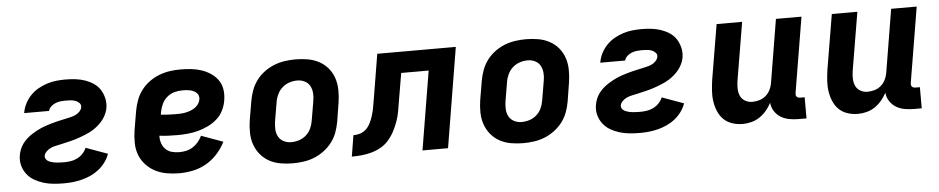

<svg xmlns="http://www.w3.org/2000/svg" viewBox="-36 -758 4872 996"><g transform="rotate(-5 2400.0 -260.0)"><path d="M265 8Q237 8 210.5 5.5Q184 3 159 -4.5Q134 -12 111.5 -25Q89 -38 73.5 -58Q58 -78 51 -103.5Q44 -129 49 -157Q51 -169 55.5 -182Q60 -195 67 -206.5Q74 -218 83.5 -228.5Q93 -239 103.5 -247.5Q114 -256 126 -263.5Q138 -271 150 -277.5Q162 -284 174 -289Q186 -294 199 -298.5Q212 -303 225 -306.5Q238 -310 250.5 -313.5Q263 -317 276 -319.5Q289 -322 302 -325Q315 -328 328 -331Q341 -334 353.5 -339.5Q366 -345 376 -355.5Q386 -366 388 -378Q390 -391 381 -400Q372 -409 360.5 -413Q349 -417 336 -418Q323 -419 310 -419Q297 -419 284 -417.5Q271 -416 258 -411Q245 -406 234 -396Q223 -386 220 -373H90L91 -376Q95 -400 107 -423Q119 -446 137 -464.5Q155 -483 177.5 -495.5Q200 -508 223.5 -515.5Q247 -523 271 -525.5Q295 -528 319 -528Q345 -528 370.5 -525Q396 -522 419.5 -514Q443 -506 463.5 -492.5Q484 -479 497 -459Q510 -439 516 -414.5Q522 -390 518 -364Q516 -351 511 -338.5Q506 -326 499 -314.5Q492 -303 482.5 -292.5Q473 -282 462.5 -273Q452 -264 440.5 -256.5Q429 -249 417 -243Q405 -237 392 -232Q379 -227 367 -222.5Q355 -218 341.5 -214Q328 -210 315.5 -207Q303 -204 290 -201Q277 -198 264 -195Q251 -192 238.5 -189.5Q226 -187 213.5 -181.5Q201 -176 190.5 -166Q180 -156 177 -143Q176 -133 181.5 -125Q187 -117 196 -113Q205 -109 214.5 -106.5Q224 -104 234 -103Q244 -102 254 -101.5Q264 -101 274 -101Q291 -101 308.5 -103.5Q326 -106 342.5 -114Q359 -122 372 -135.5Q385 -149 392 -166L505 -125Q497 -102 482 -81.5Q467 -61 447.5 -45.5Q428 -30 405 -19.5Q382 -9 358.5 -3Q335 3 311.5 5.5Q288 8 265 8Z M866 8Q833 8 801 2.5Q769 -3 741.5 -17Q714 -31 692.5 -54Q671 -77 660 -106Q649 -135 648.5 -168Q648 -201 653 -234L670 -334Q675 -362 685 -389Q695 -416 712.5 -439.5Q730 -463 754.5 -481Q779 -499 806.5 -509.5Q834 -520 861.5 -524Q889 -528 917 -528Q945 -528 973 -525Q1001 -522 1026.5 -513.5Q1052 -505 1074.5 -490Q1097 -475 1112 -453.5Q1127 -432 1131 -404.5Q1135 -377 1130 -348Q1126 -322 1113.5 -296.5Q1101 -271 1079 -252Q1057 -233 1031.5 -221Q1006 -209 979.5 -202Q953 -195 926 -192.5Q899 -190 873 -190Q849 -190 825.5 -191Q802 -192 779 -195Q778 -175 784 -156.5Q790 -138 803.5 -124.5Q817 -111 836 -106Q855 -101 875 -101Q893 -101 911 -105Q929 -109 945 -119Q961 -129 973.5 -144Q986 -159 994 -176L1107 -135Q1090 -101 1064 -72.5Q1038 -44 1005.5 -25.5Q973 -7 937 0.5Q901 8 866 8ZM873 -299Q885 -299 897.5 -299.5Q910 -300 923 -302.5Q936 -305 948.5 -309.5Q961 -314 972.5 -321.5Q984 -329 992 -340.5Q1000 -352 1002 -364Q1004 -375 1001 -384Q998 -393 991 -399.5Q984 -406 975 -410Q966 -414 956.5 -416Q947 -418 937 -418.5Q927 -419 917 -419Q896 -419 875 -413Q854 -407 837 -392Q820 -377 811 -357Q802 -337 798 -316L796 -303Q816 -301 834.5 -300Q853 -299 873 -299Z M1457 8Q1424 8 1392.5 2.5Q1361 -3 1334.5 -17.5Q1308 -32 1288.5 -55.5Q1269 -79 1259 -108Q1249 -137 1248.5 -169.5Q1248 -202 1253 -234L1270 -334Q1275 -362 1285 -389Q1295 -416 1312.5 -439.5Q1330 -463 1354.5 -481Q1379 -499 1406 -509.5Q1433 -520 1461 -524Q1489 -528 1516 -528Q1549 -528 1580.5 -522.5Q1612 -517 1639 -502.5Q1666 -488 1685.5 -464.5Q1705 -441 1714.5 -412Q1724 -383 1724.5 -350.5Q1725 -318 1720 -286L1704 -186Q1699 -158 1689 -131Q1679 -104 1661 -80.5Q1643 -57 1618.5 -39Q1594 -21 1567.5 -10.5Q1541 0 1512.5 4Q1484 8 1457 8ZM1457 -102Q1478 -102 1498.5 -108.5Q1519 -115 1535.5 -129.5Q1552 -144 1561 -164Q1570 -184 1573 -204L1590 -304Q1594 -325 1592.5 -345.5Q1591 -366 1582 -383Q1573 -400 1555 -409Q1537 -418 1517 -418Q1496 -418 1475.5 -411.5Q1455 -405 1438.5 -390.5Q1422 -376 1412.5 -356Q1403 -336 1400 -316L1383 -216Q1380 -195 1381 -174.5Q1382 -154 1391.5 -137Q1401 -120 1419 -111Q1437 -102 1457 -102Z M2132 0 2200 -410H2057L2032 -263Q2028 -237 2023.5 -212Q2019 -187 2010 -161.5Q2001 -136 1988.5 -112Q1976 -88 1958 -67Q1940 -46 1916 -32.5Q1892 -19 1866.5 -12Q1841 -5 1815 -2.5Q1789 0 1764 0L1782 -110Q1795 -110 1809 -113Q1823 -116 1836 -124Q1849 -132 1858 -144Q1867 -156 1873 -169Q1879 -182 1883.5 -195.5Q1888 -209 1891.5 -222.5Q1895 -236 1897 -250Q1899 -264 1902 -278L1942 -520H2351L2265 0Z M2657 8Q2624 8 2592.5 2.5Q2561 -3 2534.5 -17.5Q2508 -32 2488.5 -55.5Q2469 -79 2459 -108Q2449 -137 2448.5 -169.5Q2448 -202 2453 -234L2470 -334Q2475 -362 2485 -389Q2495 -416 2512.5 -439.5Q2530 -463 2554.5 -481Q2579 -499 2606 -509.5Q2633 -520 2661 -524Q2689 -528 2716 -528Q2749 -528 2780.5 -522.5Q2812 -517 2839 -502.5Q2866 -488 2885.5 -464.5Q2905 -441 2914.5 -412Q2924 -383 2924.5 -350.5Q2925 -318 2920 -286L2904 -186Q2899 -158 2889 -131Q2879 -104 2861 -80.5Q2843 -57 2818.5 -39Q2794 -21 2767.5 -10.5Q2741 0 2712.5 4Q2684 8 2657 8ZM2657 -102Q2678 -102 2698.5 -108.5Q2719 -115 2735.5 -129.5Q2752 -144 2761 -164Q2770 -184 2773 -204L2790 -304Q2794 -325 2792.5 -345.5Q2791 -366 2782 -383Q2773 -400 2755 -409Q2737 -418 2717 -418Q2696 -418 2675.5 -411.5Q2655 -405 2638.5 -390.5Q2622 -376 2612.5 -356Q2603 -336 2600 -316L2583 -216Q2580 -195 2581 -174.5Q2582 -154 2591.5 -137Q2601 -120 2619 -111Q2637 -102 2657 -102Z M3265 8Q3237 8 3210.5 5.5Q3184 3 3159 -4.5Q3134 -12 3111.5 -25Q3089 -38 3073.5 -58Q3058 -78 3051 -103.5Q3044 -129 3049 -157Q3051 -169 3055.5 -182Q3060 -195 3067 -206.5Q3074 -218 3083.5 -228.5Q3093 -239 3103.5 -247.5Q3114 -256 3126 -263.5Q3138 -271 3150 -277.5Q3162 -284 3174 -289Q3186 -294 3199 -298.5Q3212 -303 3225 -306.5Q3238 -310 3250.5 -313.5Q3263 -317 3276 -319.5Q3289 -322 3302 -325Q3315 -328 3328 -331Q3341 -334 3353.5 -339.5Q3366 -345 3376 -355.5Q3386 -366 3388 -378Q3390 -391 3381 -400Q3372 -409 3360.5 -413Q3349 -417 3336 -418Q3323 -419 3310 -419Q3297 -419 3284 -417.5Q3271 -416 3258 -411Q3245 -406 3234 -396Q3223 -386 3220 -373H3090L3091 -376Q3095 -400 3107 -423Q3119 -446 3137 -464.5Q3155 -483 3177.5 -495.5Q3200 -508 3223.5 -515.5Q3247 -523 3271 -525.5Q3295 -528 3319 -528Q3345 -528 3370.5 -525Q3396 -522 3419.5 -514Q3443 -506 3463.5 -492.5Q3484 -479 3497 -459Q3510 -439 3516 -414.5Q3522 -390 3518 -364Q3516 -351 3511 -338.5Q3506 -326 3499 -314.5Q3492 -303 3482.5 -292.5Q3473 -282 3462.5 -273Q3452 -264 3440.5 -256.5Q3429 -249 3417 -243Q3405 -237 3392 -232Q3379 -227 3367 -222.5Q3355 -218 3341.5 -214Q3328 -210 3315.5 -207Q3303 -204 3290 -201Q3277 -198 3264 -195Q3251 -192 3238.5 -189.5Q3226 -187 3213.5 -181.5Q3201 -176 3190.5 -166Q3180 -156 3177 -143Q3176 -133 3181.5 -125Q3187 -117 3196 -113Q3205 -109 3214.5 -106.5Q3224 -104 3234 -103Q3244 -102 3254 -101.5Q3264 -101 3274 -101Q3291 -101 3308.5 -103.5Q3326 -106 3342.5 -114Q3359 -122 3372 -135.5Q3385 -149 3392 -166L3505 -125Q3497 -102 3482 -81.5Q3467 -61 3447.5 -45.5Q3428 -30 3405 -19.5Q3382 -9 3358.5 -3Q3335 3 3311.5 5.5Q3288 8 3265 8Z M3800 8Q3771 8 3745 -0.5Q3719 -9 3700.5 -27Q3682 -45 3671.5 -70Q3661 -95 3657 -122Q3653 -149 3655 -177.5Q3657 -206 3661 -234L3709 -520H3842L3791 -216Q3788 -196 3788.5 -176Q3789 -156 3796.5 -139Q3804 -122 3821 -112Q3838 -102 3858 -102Q3876 -102 3894 -107Q3912 -112 3927 -124Q3942 -136 3951 -153.5Q3960 -171 3963 -188L4018 -520H4151L4086 -129Q4085 -123 4085.5 -118Q4086 -113 4089.5 -109Q4093 -105 4098 -103.5Q4103 -102 4109 -102H4131V8H4090Q4065 8 4041 3.5Q4017 -1 3997.5 -13Q3978 -25 3965 -45Q3952 -65 3950 -89Q3939 -68 3923.5 -49.5Q3908 -31 3888 -17.5Q3868 -4 3845 2Q3822 8 3800 8Z M4400 8Q4371 8 4345 -0.5Q4319 -9 4300.5 -27Q4282 -45 4271.5 -70Q4261 -95 4257 -122Q4253 -149 4255 -177.5Q4257 -206 4261 -234L4309 -520H4442L4391 -216Q4388 -196 4388.5 -176Q4389 -156 4396.5 -139Q4404 -122 4421 -112Q4438 -102 4458 -102Q4476 -102 4494 -107Q4512 -112 4527 -124Q4542 -136 4551 -153.5Q4560 -171 4563 -188L4618 -520H4751L4686 -129Q4685 -123 4685.5 -118Q4686 -113 4689.5 -109Q4693 -105 4698 -103.5Q4703 -102 4709 -102H4731V8H4690Q4665 8 4641 3.5Q4617 -1 4597.5 -13Q4578 -25 4565 -45Q4552 -65 4550 -89Q4539 -68 4523.5 -49.5Q4508 -31 4488 -17.5Q4468 -4 4445 2Q4422 8 4400 8Z"/></g></svg>

Font: Iosevka Extrabold Extended
Style: Italic
Weight: 800
Width: 7
Italic angle: -9°
Monospace: yes
Designer: Belleve Invis
Foundry: Belleve Invis
Version: Version 32.5.0; ttfautohint (v1.8.4)